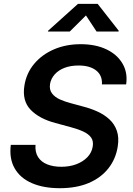

<svg xmlns="http://www.w3.org/2000/svg" viewBox="-20 -967 690 998"><path d="M290.5 11.2Q206.5 11.2 146 -14.9Q85.4 -41 56.4 -91.6Q27.3 -142.1 36.1 -213.9H164.6Q161.6 -175.8 178 -150.4Q194.3 -125 225.8 -112.5Q257.3 -100.1 298.3 -100.1Q341.8 -100.1 376.7 -113.3Q411.6 -126.5 434.3 -150.1Q457 -173.8 461.9 -205.1Q466.8 -233.4 453.6 -252Q440.4 -270.5 413.1 -283.2Q385.7 -295.9 347.2 -306.2L268.1 -327.6Q184.6 -349.6 139.4 -396.2Q94.2 -442.9 106.9 -522.5Q117.2 -586.9 157.7 -635.3Q198.2 -683.6 260.5 -710.4Q322.8 -737.3 399.4 -737.3Q476.6 -737.3 532.7 -710.7Q588.9 -684.1 616.7 -636.7Q644.5 -589.4 635.7 -528.3H509.8Q512.7 -574.7 480 -600.6Q447.3 -626.5 388.2 -626.5Q346.7 -626.5 315.2 -614.3Q283.7 -602.1 264.4 -580.3Q245.1 -558.6 240.2 -531.2Q235.4 -501 250.5 -481.2Q265.6 -461.4 292.5 -449.7Q319.3 -438 347.7 -430.7L412.6 -413.1Q451.2 -403.3 486.6 -387.2Q522 -371.1 548.6 -346.7Q575.2 -322.3 587.4 -287.1Q599.6 -252 591.8 -204.1Q581.5 -140.1 543.2 -91.6Q504.9 -43 441.4 -15.9Q377.9 11.2 290.5 11.2ZM342.8 -803.2H229L230 -807.1L385.3 -946.8H487.8L597.2 -807.1L596.2 -803.2H481.9L426.8 -886.7Z"/></svg>

Font: Inter SemiBold
Style: Italic
Weight: 600
Italic angle: -9.3988°
Designer: Rasmus Andersson
Foundry: rsms
Version: Version 4.001;git-66647c0bb